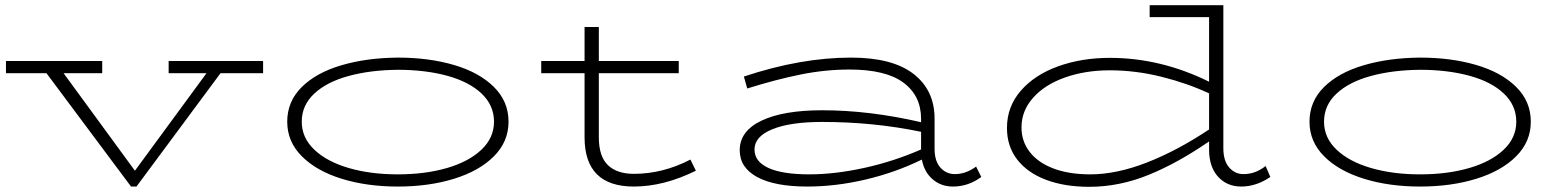

<svg xmlns="http://www.w3.org/2000/svg" viewBox="-20 -706 6017 740"><path d="M994 -424H830L506 13H485L159 -424H3V-471H374V-424H225L500 -48L776 -424H630V-471H994Z M1087 -237Q1087 -315 1143 -370.5Q1199 -426 1296 -454.5Q1393 -483 1513 -484Q1633 -484 1730 -455.5Q1827 -427 1883.5 -371Q1940 -315 1940 -237Q1940 -160 1883.5 -103.5Q1827 -47 1730 -17Q1633 13 1513 13Q1394 13 1297 -17Q1200 -47 1143.5 -103.5Q1087 -160 1087 -237ZM1884 -237Q1884 -300 1836 -345.5Q1788 -391 1703.5 -414Q1619 -437 1513 -437Q1407 -436 1323 -413Q1239 -390 1191 -345Q1143 -300 1143 -237Q1143 -175 1191.5 -129Q1240 -83 1324 -58.5Q1408 -34 1513 -34Q1619 -34 1703 -58.5Q1787 -83 1835.5 -129Q1884 -175 1884 -237Z M2662 -48Q2538 13 2423 13Q2233 13 2233 -177V-424H2066V-471H2233V-602H2288V-471H2596V-424H2288V-177Q2288 -103 2323 -69.5Q2358 -36 2423 -36Q2535 -36 2641 -91Z M3762 -24Q3712 13 3653 13Q3607 13 3574.5 -15Q3542 -43 3533 -91Q3431 -41 3316 -14Q3201 13 3092 13Q2966 13 2898.5 -23.5Q2831 -60 2831 -127Q2831 -201 2915 -241Q2999 -281 3149 -281Q3331 -281 3530 -235V-248Q3530 -337 3462 -387.5Q3394 -438 3254 -438Q3161 -438 3066.5 -419Q2972 -400 2860 -365L2847 -411Q3066 -484 3260 -484Q3420 -484 3501 -421Q3582 -358 3582 -249V-133Q3582 -85 3604.5 -60Q3627 -35 3660 -35Q3703 -35 3742 -64ZM3099 -34Q3198 -34 3311.5 -59Q3425 -84 3530 -130V-198Q3347 -236 3149 -236Q3026 -236 2957 -208Q2888 -180 2888 -130Q2888 -83 2942 -58.5Q2996 -34 3099 -34Z M4876 -24Q4822 13 4764 13Q4709 13 4674.5 -25Q4640 -63 4640 -130V-161Q4520 -78 4407 -32Q4294 14 4178 14Q4083 14 4011.5 -13Q3940 -40 3900.5 -91Q3861 -142 3861 -213Q3861 -295 3914.5 -356.5Q3968 -418 4058.5 -450.5Q4149 -483 4257 -483Q4454 -483 4640 -391V-640H4411V-686H4695V-135Q4695 -86 4717.5 -60.5Q4740 -35 4772 -35Q4796 -35 4816.5 -42.5Q4837 -50 4858 -66ZM4640 -207V-346Q4557 -385 4457 -410Q4357 -435 4257 -435Q4163 -435 4085 -407.5Q4007 -380 3962 -329.5Q3917 -279 3917 -215Q3917 -161 3949 -120Q3981 -79 4040.5 -56.5Q4100 -34 4182 -34Q4283 -34 4400 -79.5Q4517 -125 4640 -207Z M5027 -237Q5027 -315 5083 -370.5Q5139 -426 5236 -454.5Q5333 -483 5453 -484Q5573 -484 5670 -455.5Q5767 -427 5823.5 -371Q5880 -315 5880 -237Q5880 -160 5823.5 -103.5Q5767 -47 5670 -17Q5573 13 5453 13Q5334 13 5237 -17Q5140 -47 5083.5 -103.5Q5027 -160 5027 -237ZM5824 -237Q5824 -300 5776 -345.5Q5728 -391 5643.5 -414Q5559 -437 5453 -437Q5347 -436 5263 -413Q5179 -390 5131 -345Q5083 -300 5083 -237Q5083 -175 5131.5 -129Q5180 -83 5264 -58.5Q5348 -34 5453 -34Q5559 -34 5643 -58.5Q5727 -83 5775.5 -129Q5824 -175 5824 -237Z"/></svg>

Font: BioRhyme Expanded Light
Style: Regular
Weight: 300
Width: 7
Designer: Aoife Mooney
Foundry: Aoife Mooney Type
Version: Version 1.000